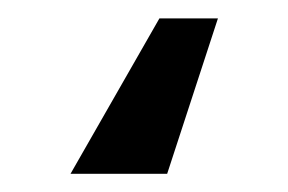

<svg xmlns="http://www.w3.org/2000/svg" viewBox="-20 16 316 211"><path d="M219.5 36.2H155.2L57.5 207H163.7Z"/></svg>

Font: Magic Ui Pro Medium
Style: Regular
Weight: 500
Designer: Stefan Endress, Andreas Faust
Version: Version 1.000;FEAKit 1.0